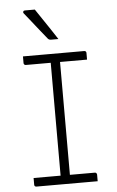

<svg xmlns="http://www.w3.org/2000/svg" viewBox="-62 -986 624 1027"><g transform="rotate(-5 250.0 -472.0)"><path d="M275 -20H222L225 -31Q225 -51 225 -72Q225 -93 225 -114Q225 -185 225 -255.5Q225 -326 225 -396.5Q225 -467 225 -538Q225 -609 225 -680H281L275 -669Q275 -653 275 -636Q275 -619 275 -602Q275 -529 275 -456.5Q275 -384 275 -311Q275 -238 275 -165.5Q275 -93 275 -20ZM420 0H91Q88 0 86 -1Q84 -2 82.5 -3.5Q81 -5 80.5 -7Q80 -9 80 -11Q80 -18 80 -23.5Q80 -29 80 -35Q80 -41 80 -47H409Q412 -47 414.5 -45.5Q417 -44 418.5 -41.5Q420 -39 420 -36Q420 -30 420 -24Q420 -18 420 -12.5Q420 -7 420 0ZM80 -700H409Q414 -700 417 -697Q420 -694 420 -689Q420 -684 420 -679.5Q420 -675 420 -671Q420 -667 420 -662.5Q420 -658 420 -653H91Q86 -653 83 -656.5Q80 -660 80 -664Q80 -669 80 -673.5Q80 -678 80 -682Q80 -686 80 -690.5Q80 -695 80 -700ZM165 -944Q186 -913 204 -886Q222 -859 240 -832.5Q258 -806 277 -776Q271 -776 264.5 -776Q258 -776 251 -776Q244 -776 237 -776Q231 -776 226.5 -778.5Q222 -781 220 -784Q199 -810 185 -827.5Q171 -845 159.5 -859.5Q148 -874 135 -890.5Q122 -907 104 -929Q100 -934 102.5 -939Q105 -944 111 -944Q121 -944 128.5 -944Q136 -944 145 -944Q154 -944 165 -944Z"/></g></svg>

Font: Recursive Sans Linear Light
Style: Regular
Weight: 300
Version: Version 1.085